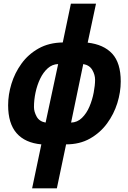

<svg xmlns="http://www.w3.org/2000/svg" viewBox="-20 -780 696 1040"><path d="M204 2Q116 -6 70 -58.5Q24 -111 24 -210Q24 -267 42 -326Q60 -385 96.5 -435.5Q133 -486 189 -517.5Q245 -549 320 -550L364 -760H500L455 -549Q542 -539 588 -489Q634 -439 634 -339Q634 -281 615.5 -221.5Q597 -162 560 -111.5Q523 -61 467.5 -29.5Q412 2 338 2L288 240H154ZM295 -433Q263 -432 238.5 -410Q214 -388 197.5 -353.5Q181 -319 172.5 -279Q164 -239 164 -200Q164 -175 178.5 -148.5Q193 -122 227 -116ZM365 -116Q399 -117 424 -141.5Q449 -166 464.5 -202.5Q480 -239 487.5 -278.5Q495 -318 495 -348Q495 -375 480 -401Q465 -427 431 -433Z"/></svg>

Font: Noto Sans ExtraCondensed ExtraBold
Style: Italic
Weight: 800
Width: 2
Italic angle: -12°
Designer: Monotype Design Team
Foundry: Monotype Imaging Inc.
Version: Version 2.013; ttfautohint (v1.8.4.7-5d5b)